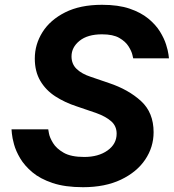

<svg xmlns="http://www.w3.org/2000/svg" viewBox="-20 -770 724 800"><path d="M326 10Q251 10 199 -7.5Q147 -25 114.5 -52.5Q82 -80 64 -110.5Q46 -141 38.5 -168.5Q31 -196 29.5 -213.5Q28 -231 28 -231H181Q181 -231 184 -214Q187 -197 201 -174Q215 -151 245.5 -133.5Q276 -116 331 -116Q390 -116 428 -143Q466 -170 466 -213Q466 -245 443 -265Q420 -285 381 -299L299 -327Q250 -343 210.5 -368.5Q171 -394 148 -433Q125 -472 125 -526Q125 -585 157 -636Q189 -687 251.5 -718.5Q314 -750 405 -750Q473 -750 520 -734Q567 -718 598 -692.5Q629 -667 646.5 -638.5Q664 -610 672 -584.5Q680 -559 682 -543Q684 -527 684 -527H535Q535 -527 531.5 -542Q528 -557 515.5 -577Q503 -597 477 -612Q451 -627 405 -627Q345 -627 311.5 -600Q278 -573 278 -535Q278 -503 299.5 -482.5Q321 -462 358 -450L434 -424Q515 -397 567.5 -349Q620 -301 620 -219Q620 -157 585 -105Q550 -53 484 -21.5Q418 10 326 10Z"/></svg>

Font: Be Vietnam Pro
Style: Bold Italic
Weight: 700
Italic angle: -12°
Designer: Lam Bao, Tony Le, Vietanh Nguyen
Foundry: Yellow Type Foundry
Version: Version 1.002; ttfautohint (v1.8.3)